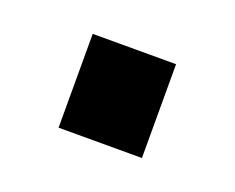

<svg xmlns="http://www.w3.org/2000/svg" viewBox="-41 -403 306 250"><g transform="rotate(20 112.0 -278.0)"><path d="M54 -213V-343H169.5V-213Z"/></g></svg>

Font: Cabin
Style: Bold
Weight: 700
Width: 4
Designer: Pablo Impallari
Foundry: Pablo Impallari. http://www.impallari.com Igino Marini. http://www.ikern.com
Version: Version 3.001